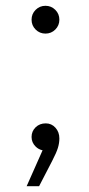

<svg xmlns="http://www.w3.org/2000/svg" viewBox="-20 -516 306 663"><path d="M137 -400Q117 -400 103 -414Q89 -428 89 -448Q89 -468 103 -482Q117 -496 137 -496Q157 -496 171 -482Q185 -468 185 -448Q185 -428 171 -414Q157 -400 137 -400ZM72 127 127 3Q113 0 103 -10Q89 -24 89 -43Q89 -63 103 -76.5Q117 -90 138 -90Q158 -90 171.5 -75Q185 -60 185 -38Q185 -22 180 -5.5Q175 11 160 40L115 127Z"/></svg>

Font: Bounded
Style: Regular
Weight: 200
Designer: Vlad Churkin
Version: Version 1.0